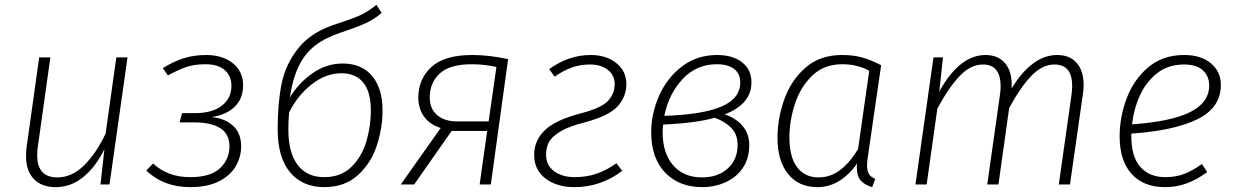

<svg xmlns="http://www.w3.org/2000/svg" viewBox="-20 -758 5071 789"><path d="M87 -116Q87 -139 89 -151L141 -522H187L135 -152Q133 -140 133 -119Q133 -29 216 -29Q275 -29 325 -78Q375 -127 414 -209L458 -522H504L430 0H393L409 -145Q374 -73 323 -31Q272 11 209 11Q151 11 119 -22.5Q87 -56 87 -116Z M979 -407Q979 -353 944.5 -319.5Q910 -286 850 -277Q906 -271 938.5 -240.5Q971 -210 971 -156Q971 -114 949 -75.5Q927 -37 880 -13Q833 11 761 11Q653 11 581 -57L609 -86Q670 -30 761 -30Q846 -30 884.5 -67Q923 -104 923 -157Q923 -207 885.5 -231Q848 -255 779 -255H718L728 -293H779Q852 -293 891.5 -323.5Q931 -354 931 -405Q931 -446 903.5 -470Q876 -494 824 -494Q780 -494 747 -483Q714 -472 670 -448L649 -478Q692 -505 734.5 -518.5Q777 -532 827 -532Q895 -532 937 -498Q979 -464 979 -407Z M1552 -304Q1552 -232 1528.5 -160Q1505 -88 1451 -38.5Q1397 11 1312 11Q1223 11 1172 -50Q1121 -111 1121 -228Q1121 -334 1137.5 -415Q1154 -496 1208 -562.5Q1262 -629 1367 -661Q1429 -681 1460.5 -695.5Q1492 -710 1527 -738L1548 -705Q1520 -680 1484.5 -663.5Q1449 -647 1383 -625Q1319 -604 1277 -572.5Q1235 -541 1209 -489Q1183 -437 1171 -357Q1206 -416 1263.5 -456.5Q1321 -497 1388 -497Q1466 -497 1509 -446Q1552 -395 1552 -304ZM1504 -304Q1504 -380 1473 -418.5Q1442 -457 1383 -457Q1319 -457 1261 -411.5Q1203 -366 1168 -296Q1165 -265 1165 -225Q1165 -131 1203 -80.5Q1241 -30 1312 -30Q1382 -30 1425 -73Q1468 -116 1486 -178.5Q1504 -241 1504 -304Z M2068 -515 1997 0H1951L1982 -220H1836L1682 0H1627L1791 -232Q1746 -246 1722.5 -279Q1699 -312 1699 -357Q1699 -433 1752.5 -482.5Q1806 -532 1921 -532Q1990 -532 2068 -515ZM1746 -357Q1746 -311 1776.5 -285Q1807 -259 1859 -259H1988L2020 -483Q1967 -494 1919 -494Q1828 -494 1787 -456Q1746 -418 1746 -357Z M2554 -413Q2554 -362 2519.5 -322.5Q2485 -283 2386 -256Q2318 -239 2282.5 -217.5Q2247 -196 2235.5 -173.5Q2224 -151 2224 -122Q2224 -79 2257 -54.5Q2290 -30 2341 -30Q2391 -30 2432.5 -44.5Q2474 -59 2513 -87L2537 -56Q2449 11 2340 11Q2268 11 2221.5 -24.5Q2175 -60 2175 -122Q2175 -179 2217.5 -221.5Q2260 -264 2366 -292Q2451 -314 2478.5 -343.5Q2506 -373 2506 -413Q2506 -449 2477.5 -471Q2449 -493 2404 -493Q2365 -493 2331 -481Q2297 -469 2259 -443L2237 -474Q2317 -532 2407 -532Q2472 -532 2513 -498.5Q2554 -465 2554 -413Z M3068 -420Q3068 -330 2958 -288Q3004 -273 3031.5 -240.5Q3059 -208 3059 -162Q3059 -107 3032.5 -68Q3006 -29 2961.5 -9Q2917 11 2866 11Q2771 11 2713.5 -48.5Q2656 -108 2656 -215Q2656 -291 2688.5 -364.5Q2721 -438 2782.5 -485Q2844 -532 2927 -532Q2991 -532 3029.5 -502Q3068 -472 3068 -420ZM2710 -282Q2867 -287 2944.5 -320Q3022 -353 3022 -419Q3022 -455 2997 -474.5Q2972 -494 2925 -494Q2842 -494 2785 -433Q2728 -372 2710 -282ZM2705 -246Q2703 -226 2703 -215Q2703 -129 2746 -79Q2789 -29 2865 -29Q2930 -29 2970.5 -65.5Q3011 -102 3011 -162Q3011 -206 2985 -232.5Q2959 -259 2917 -274Q2838 -252 2705 -246Z M3601 -490 3546 -112Q3543 -93 3543 -78Q3543 -57 3550.5 -43.5Q3558 -30 3577 -23L3564 11Q3533 2 3517 -16Q3501 -34 3501 -71L3502 -86Q3471 -41 3429.5 -15Q3388 11 3339 11Q3262 11 3218.5 -43Q3175 -97 3175 -192Q3175 -270 3202.5 -348.5Q3230 -427 3289.5 -479.5Q3349 -532 3440 -532Q3488 -532 3524.5 -521.5Q3561 -511 3601 -490ZM3224 -193Q3224 -113 3255.5 -71Q3287 -29 3344 -29Q3392 -29 3431.5 -58.5Q3471 -88 3506 -145L3552 -467Q3504 -494 3441 -494Q3366 -494 3317.5 -447Q3269 -400 3246.5 -330.5Q3224 -261 3224 -193Z M4433 -408Q4433 -391 4430 -371L4377 0H4331L4383 -367Q4386 -388 4386 -405Q4386 -493 4313 -493Q4263 -493 4218 -446Q4173 -399 4127 -314L4083 0H4037L4089 -367Q4092 -387 4092 -403Q4092 -493 4019 -493Q3969 -493 3924 -446Q3879 -399 3832 -312L3788 0H3742L3816 -522H3855L3840 -382Q3923 -532 4030 -532Q4083 -532 4112 -496Q4141 -460 4137 -394Q4177 -461 4224.5 -496.5Q4272 -532 4324 -532Q4376 -532 4404.5 -499.5Q4433 -467 4433 -408Z M4629 -209V-199Q4629 -113 4666.5 -71.5Q4704 -30 4769 -30Q4811 -30 4845.5 -43Q4880 -56 4919 -84L4941 -51Q4899 -20 4857 -4.5Q4815 11 4767 11Q4679 11 4630 -43.5Q4581 -98 4581 -198Q4581 -277 4610 -354Q4639 -431 4698.5 -481.5Q4758 -532 4846 -532Q4916 -532 4956.5 -497.5Q4997 -463 4997 -409Q4997 -316 4901.5 -268.5Q4806 -221 4629 -209ZM4632 -247Q4791 -258 4870 -297Q4949 -336 4949 -407Q4949 -445 4923 -469Q4897 -493 4846 -493Q4781 -493 4735.5 -457.5Q4690 -422 4664.5 -366Q4639 -310 4632 -247Z"/></svg>

Font: Fira Sans ExtraLight
Style: Italic
Weight: 275
Italic angle: -8°
Designer: Carrois Corporate & Edenspiekermann AG
Foundry: Carrois Corporate GbR & Edenspiekermann AG
Version: Version 4.203